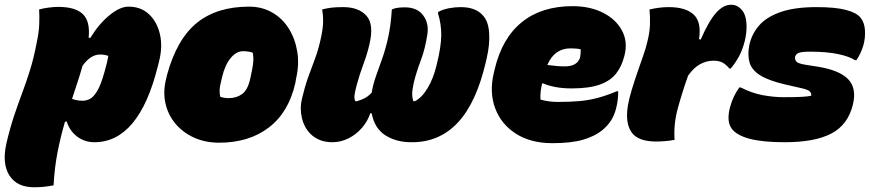

<svg xmlns="http://www.w3.org/2000/svg" viewBox="-80 -590 3670 810"><path d="M85 -550Q102 -555 125.5 -558Q149 -561 165 -561Q238 -561 269.5 -530.5Q301 -500 294 -431L301 -430Q337 -489 381.5 -525.5Q426 -562 462 -562Q514 -562 548 -530.5Q582 -499 594.5 -446.5Q607 -394 591 -331L585 -307Q505 10 318 10Q278 10 246.5 -13Q215 -36 201 -78L194 -76Q176 -15 163 51Q150 117 146 192Q124 196 105.5 198Q87 200 64 200Q-9 200 -40.5 150Q-72 100 -53 15Q-38 -49 -21 -100Q-4 -151 13.5 -197.5Q31 -244 47 -295.5Q63 -347 75 -411Q84 -452 85.5 -487Q87 -522 85 -550ZM342 -360Q302 -360 268 -312Q258 -276 246.5 -241.5Q235 -207 224 -173Q244 -165 268 -165Q284 -165 299 -172.5Q314 -180 329.5 -205Q345 -230 360 -284L362 -291Q373 -329 377 -354Q362 -360 342 -360Z M971 -562Q1025 -562 1068 -537.5Q1111 -513 1138 -470Q1165 -427 1174 -372.5Q1183 -318 1169 -258L1166 -240Q1138 -116 1054 -52Q970 12 845 12Q786 12 738.5 -9.5Q691 -31 659.5 -69Q628 -107 617.5 -156.5Q607 -206 622 -262L625 -275Q666 -425 750.5 -493.5Q835 -562 971 -562ZM945 -374Q917 -374 893 -345Q869 -316 857 -265L854 -252Q847 -226 846.5 -209Q846 -192 850 -181Q858 -179 866 -177.5Q874 -176 884 -176Q918 -176 941 -193Q964 -210 974 -251L977 -264Q987 -308 988.5 -330Q990 -352 986 -368Q968 -374 945 -374Z M1279 -550Q1297 -555 1317 -557.5Q1337 -560 1368 -560Q1433 -560 1466 -523.5Q1499 -487 1478 -401Q1470 -365 1453 -319Q1436 -273 1425 -232Q1417 -202 1415.5 -187.5Q1414 -173 1419 -163H1425Q1444 -168 1459 -176Q1474 -184 1488 -199Q1494 -235 1506.5 -270Q1519 -305 1533 -344.5Q1547 -384 1558 -434Q1569 -484 1573 -550Q1581 -554 1593.5 -556.5Q1606 -559 1628 -559Q1680 -559 1705 -525.5Q1730 -492 1723 -446Q1714 -385 1695.5 -336Q1677 -287 1666 -243Q1659 -212 1659 -194Q1659 -176 1664 -163H1670Q1699 -177 1723.5 -217.5Q1748 -258 1761 -312L1763 -320Q1781 -393 1781.5 -440.5Q1782 -488 1768 -533V-539Q1787 -550 1813 -555Q1839 -560 1863 -560Q1927 -560 1957 -525Q1980 -501 1983.5 -452Q1987 -403 1973 -343L1970 -330Q1930 -157 1852 -73.5Q1774 10 1659 10H1654Q1592 10 1546 -19Q1500 -48 1488 -112H1482Q1471 -78 1446.5 -50Q1422 -22 1389.5 -6Q1357 10 1323 10Q1292 10 1269 0.5Q1246 -9 1230 -25Q1203 -52 1193.5 -93Q1184 -134 1194 -174Q1206 -225 1220 -264Q1234 -303 1248 -340Q1262 -377 1272 -421Q1282 -465 1283 -493.5Q1284 -522 1279 -550Z M2335 -564Q2409 -564 2463.5 -536.5Q2518 -509 2543.5 -462Q2569 -415 2555 -358L2554 -354Q2543 -310 2519 -279.5Q2495 -249 2450 -233Q2405 -217 2332 -217Q2293 -217 2262.5 -223Q2232 -229 2212 -238H2207Q2203 -221 2201 -204Q2199 -187 2200 -170Q2233 -160 2275 -160Q2324 -160 2364 -163.5Q2404 -167 2441.5 -177Q2479 -187 2522 -205H2528Q2528 -186 2526 -168.5Q2524 -151 2519 -132Q2511 -101 2496 -79Q2481 -57 2460 -40Q2429 -15 2379.5 -0.5Q2330 14 2250 14Q2159 14 2096.5 -26Q2034 -66 2009 -133.5Q1984 -201 2003 -281L2007 -298Q2038 -429 2121.5 -496.5Q2205 -564 2335 -564ZM2327 -386Q2259 -386 2229 -316Q2250 -313 2268 -311.5Q2286 -310 2303 -310Q2355 -310 2367 -347Q2369 -357 2369.5 -366Q2370 -375 2370 -382Q2353 -386 2327 -386Z M2766 0Q2744 4 2724 5.5Q2704 7 2688 7Q2611 7 2584 -32.5Q2557 -72 2569 -145Q2574 -174 2585 -210.5Q2596 -247 2609 -284.5Q2622 -322 2633.5 -355Q2645 -388 2650 -410Q2661 -451 2662 -486.5Q2663 -522 2660 -550Q2681 -555 2701.5 -557.5Q2722 -560 2741 -560Q2812 -560 2846 -529Q2880 -498 2869 -425L2876 -423Q2911 -503 2941.5 -536.5Q2972 -570 3004 -570Q3024 -570 3038 -559Q3052 -548 3059 -534Q3069 -513 3069.5 -481.5Q3070 -450 3062 -417Q3052 -378 3037 -351Q3022 -324 3003 -301H2997Q2984 -317 2969 -325.5Q2954 -334 2930 -334Q2901 -334 2874 -319.5Q2847 -305 2823 -271Q2798 -201 2779.5 -133Q2761 -65 2766 0Z M3226 -180Q3277 -180 3303 -181.5Q3329 -183 3342 -186Q3344 -197 3336 -204.5Q3328 -212 3301 -218L3231 -234Q3163 -250 3127.5 -272Q3092 -294 3082.5 -325.5Q3073 -357 3081 -399Q3091 -446 3122 -482Q3153 -518 3212.5 -539Q3272 -560 3365 -560Q3445 -560 3489.5 -548Q3534 -536 3550 -516Q3567 -495 3569 -463Q3571 -431 3563 -401Q3553 -366 3533 -336H3527Q3503 -352 3455 -362Q3407 -372 3338 -372Q3299 -372 3287.5 -366Q3276 -360 3274 -349Q3273 -338 3280 -330Q3287 -322 3317 -317L3368 -309Q3462 -294 3498.5 -255.5Q3535 -217 3518 -148Q3497 -63 3427 -26.5Q3357 10 3231 10Q3137 10 3082.5 -4.5Q3028 -19 3007 -47Q2994 -65 2993.5 -89Q2993 -113 3000 -138Q3012 -184 3039 -221H3045Q3092 -197 3138 -188.5Q3184 -180 3226 -180Z"/></svg>

Font: Recursive Sn Csl St XBk
Style: Italic
Weight: 1000
Italic angle: -15°
Version: Version 1.085;hotconv 1.1.0;makeotfexe 2.6.0; ttfautohint (v